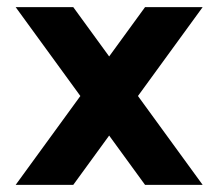

<svg xmlns="http://www.w3.org/2000/svg" viewBox="-20 -520 614 540"><path d="M24 -500H186L550 0H388ZM388 -500H550L186 0H24Z"/></svg>

Font: Uncut Sans Variable
Style: Regular
Weight: 400
Designer: Kasper Nordkvist
Foundry: UNCUT.wtf
Version: Version 1.304;Glyphs 3.2 (3246)